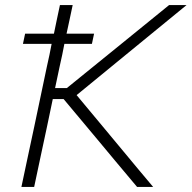

<svg xmlns="http://www.w3.org/2000/svg" viewBox="-20 -733 752 753"><path d="M64 0Q76.5 -59.5 88.5 -115.5Q100.5 -171.5 114.5 -237L164 -472.5Q169 -496 174 -518Q178.5 -540 182.5 -561H70L78.5 -601H191.5Q197 -629 203 -656.5Q209 -684 215 -713H265Q259 -684 253 -656.5Q247 -629 241 -601H349L340.5 -561H232.5Q228.5 -540 224 -518Q219 -496 214 -472.5L196 -387.5H242L403.5 -518.5Q460 -564.5 515 -609Q570 -653.5 643 -713H711.5Q640 -654.5 572.5 -599.2Q505 -544 438.5 -489.5L280.5 -360L392.5 -225.5Q422.5 -189.5 456.5 -148.5Q490.5 -107.5 523 -68.5Q555.5 -29.5 580.5 0H517.5Q472.5 -53.5 433.2 -100.5Q394 -147.5 357 -192L229.5 -344.5H187L164.5 -237Q150.5 -171.5 138.5 -115.5Q126.5 -59.5 114 0Z"/></svg>

Font: Heraclito ExtraLight
Style: Italic
Weight: 200
Italic angle: -12°
Designer: Kostas Bartsokas (font) & Cristiano Sobral (main changes)
Foundry: Kostas Bartsokas (font) & Cristiano Sobral (main changes)
Version: Version 1.00;July 8, 2020;FontCreator 13.0.0.2655 64-bit